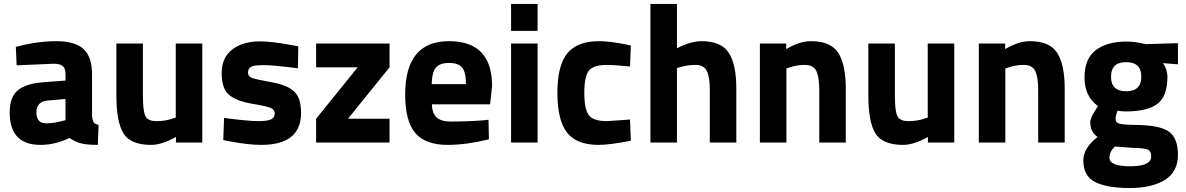

<svg xmlns="http://www.w3.org/2000/svg" viewBox="-20 -720 5990 970"><path d="M445 -344V-136Q447 -112 453 -102.5Q459 -93 478 -89L474 12Q423 12 392.5 5Q362 -2 331 -23Q259 12 184 12Q29 12 29 -152Q29 -232 72 -265.5Q115 -299 204 -305L311 -313V-344Q311 -375 297 -386.5Q283 -398 252 -398L64 -390L60 -483Q167 -512 263.5 -512Q360 -512 402.5 -472Q445 -432 445 -344ZM220 -212Q164 -207 164 -152Q164 -97 213 -97Q251 -97 296 -109L311 -113V-220Z M868 -500H1002V0H869V-28Q797 12 744 12Q640 12 604 -45.5Q568 -103 568 -238V-500H702V-236Q702 -162 714 -135Q726 -108 771 -108Q816 -108 855 -122L868 -126Z M1485 -375Q1361 -391 1311.5 -391Q1262 -391 1247.5 -382Q1233 -373 1233 -353.5Q1233 -334 1252.5 -326.5Q1272 -319 1352.5 -304.5Q1433 -290 1467 -257Q1501 -224 1501 -150Q1501 12 1300 12Q1234 12 1140 -6L1108 -12L1112 -124Q1236 -108 1284.5 -108Q1333 -108 1350.5 -117.5Q1368 -127 1368 -146Q1368 -165 1349.5 -174Q1331 -183 1253.5 -196Q1176 -209 1138 -240Q1100 -271 1100 -350.5Q1100 -430 1154 -470.5Q1208 -511 1293 -511Q1352 -511 1454 -492L1487 -486Z M1577 -380V-500H1948V-380L1738 -120H1948V0H1577V-120L1787 -380Z M2254 -106Q2347 -106 2420 -112L2448 -115L2450 -16Q2335 12 2242 12Q2129 12 2078 -48Q2027 -108 2027 -243Q2027 -512 2248 -512Q2466 -512 2466 -286L2456 -193H2162Q2163 -147 2186.5 -126.5Q2210 -106 2254 -106ZM2334 -295Q2334 -355 2315 -378.5Q2296 -402 2248.5 -402Q2201 -402 2181.5 -377.5Q2162 -353 2161 -295Z M2562 0V-500H2696V0ZM2562 -564V-700H2696V-564Z M3007 -512Q3059 -512 3140 -496L3167 -490L3163 -384Q3084 -392 3046 -392Q2977 -392 2954.5 -362.5Q2932 -333 2932 -251Q2932 -169 2954.5 -138.5Q2977 -108 3047 -108L3163 -116L3167 -9Q3060 12 3004 12Q2893 12 2844.5 -50.5Q2796 -113 2796 -251Q2796 -389 2846 -450.5Q2896 -512 3007 -512Z M3400 0H3266V-700H3400V-476Q3469 -512 3524 -512Q3624 -512 3662 -453Q3700 -394 3700 -271V0H3566V-268Q3566 -331 3551 -361.5Q3536 -392 3494 -392Q3452 -392 3413 -380L3400 -376Z M3953 0H3819V-500H3952V-472Q4020 -512 4077 -512Q4177 -512 4215 -453Q4253 -394 4253 -271V0H4119V-267Q4119 -331 4104 -361.5Q4089 -392 4046 -392Q4003 -392 3965 -378L3953 -374Z M4667 -500H4801V0H4668V-28Q4596 12 4543 12Q4439 12 4403 -45.5Q4367 -103 4367 -238V-500H4501V-236Q4501 -162 4513 -135Q4525 -108 4570 -108Q4615 -108 4654 -122L4667 -126Z M5059 0H4925V-500H5058V-472Q5126 -512 5183 -512Q5283 -512 5321 -453Q5359 -394 5359 -271V0H5225V-267Q5225 -331 5210 -361.5Q5195 -392 5152 -392Q5109 -392 5071 -378L5059 -374Z M5453 91Q5453 28 5525 -28Q5488 -53 5488 -104Q5488 -124 5518 -170L5527 -184Q5459 -233 5459 -328.5Q5459 -424 5516.5 -467Q5574 -510 5669 -510Q5712 -510 5754 -500L5770 -497L5931 -502V-395L5856 -401Q5878 -367 5878 -333Q5878 -233 5827 -195Q5776 -157 5667 -157Q5644 -157 5626 -161Q5616 -135 5616 -118.5Q5616 -102 5633 -96Q5650 -90 5713 -89Q5839 -88 5885 -55.5Q5931 -23 5931 62.5Q5931 148 5865 189Q5799 230 5686.5 230Q5574 230 5513.5 200Q5453 170 5453 91ZM5585 77Q5585 120 5690.5 120Q5796 120 5796 70Q5796 43 5778 35.5Q5760 28 5702 27L5612 20Q5585 47 5585 77ZM5593 -332.5Q5593 -259 5669.5 -259Q5746 -259 5746 -332.5Q5746 -406 5669.5 -406Q5593 -406 5593 -332.5Z"/></svg>

Font: Titillium-CLs Web
Style: CLs-Bold
Weight: 700
Version: Version 1.002;PS 57.000;hotconv 1.0.70;makeotf.lib2.5.55311